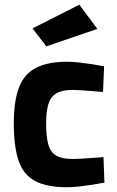

<svg xmlns="http://www.w3.org/2000/svg" viewBox="-20 -771 487 802"><path d="M260.4 11.1Q174.2 11.1 125.6 -15.4Q76.9 -41.9 57.3 -100.9Q37.6 -159.9 37.6 -256.1Q37.6 -351.3 60.1 -407.6Q82.5 -463.8 131.9 -488.4Q181.3 -513.1 261.1 -513.1Q282.3 -513.1 310.2 -510Q338.1 -506.9 366.4 -502.5Q394.7 -498 414.8 -493.9L410.3 -386.7Q391.4 -388.7 367.3 -390.5Q343.2 -392.4 320.7 -393.9Q298.2 -395.4 284.2 -395.4Q240.9 -395.4 216.6 -381.7Q192.4 -368.1 182.6 -337.8Q172.7 -307.4 172.7 -256.1Q172.7 -201 181.6 -168.2Q190.5 -135.4 214.5 -121.2Q238.4 -106.9 284.2 -106.9Q298.2 -106.9 321 -108.2Q343.8 -109.6 368.6 -111.6Q393.4 -113.6 412.3 -114.6L416.2 -8.2Q396.2 -4.1 368.3 0.3Q340.4 4.6 311.8 7.9Q283.2 11.1 260.4 11.1ZM173.5 -577.4 115.8 -652.3 311.3 -751.3 386.6 -650.3Z"/></svg>

Font: Cairo
Style: Regular
Weight: 400
Designer: Mohamed Gaber, Accademia di Belle Arti di Urbino
Foundry: Kief Type Foundry, Accademia di Belle Arti di Urbino
Version: Version 3.120